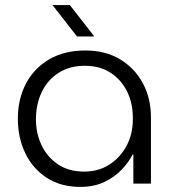

<svg xmlns="http://www.w3.org/2000/svg" viewBox="-20 -720 678 753"><path d="M295 13Q218 13 163 -23Q108 -59 79 -119.5Q50 -180 50 -255Q50 -331 81.5 -391.5Q113 -452 172.5 -487Q232 -522 315 -522Q394 -522 451.5 -487Q509 -452 540.5 -393Q572 -334 572 -260V0H503V-114H500Q485 -84 457.5 -55Q430 -26 389.5 -6.5Q349 13 295 13ZM310 -47Q366 -47 409 -74.5Q452 -102 477 -149.5Q502 -197 501 -257Q501 -316 478 -362Q455 -408 413 -435Q371 -462 313 -462Q253 -462 210 -434.5Q167 -407 144 -359.5Q121 -312 121 -252Q121 -196 143.5 -149.5Q166 -103 208 -75Q250 -47 310 -47ZM282 -577 186 -700H254L350 -577Z"/></svg>

Font: MuseoModerno Light
Style: Regular
Weight: 300
Designer: Pablo Cosgaya, Héctor Gatti, Marcela Romero, and the Authors of The MuseoModerno Project.
Foundry: Omnibus-Type Team
Version: Version 1.001